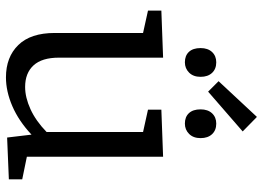

<svg xmlns="http://www.w3.org/2000/svg" viewBox="-142 -754 904 661"><g transform="rotate(90 310.5 -423.0)"><path d="M519 -63 597 -47V-1L453 5L443 -79Q396 -35 345 -13Q294 9 246 9Q176 9 134.5 -33.5Q93 -76 93 -159V-463L16 -480V-526L178 -532V-173Q178 -115 204.5 -86Q231 -57 279 -57Q315 -57 355.5 -75.5Q396 -94 434 -131V-463L357 -480V-526L519 -532ZM432 -806 295 -687 259 -723 382 -855ZM145 -661Q145 -686 158.5 -700.5Q172 -715 194 -715Q217 -715 230.5 -700.5Q244 -686 244 -661Q244 -636 229.5 -621.5Q215 -607 194 -607Q171 -607 158 -621Q145 -635 145 -661ZM356 -661Q356 -686 369.5 -700.5Q383 -715 405 -715Q428 -715 441.5 -700.5Q455 -686 455 -661Q455 -636 440.5 -621.5Q426 -607 405 -607Q382 -607 369 -621Q356 -635 356 -661Z"/></g></svg>

Font: Bitter Pro
Style: Regular
Weight: 400
Designer: Sol Matas, and Bitter project Authors
Foundry: Sol Matas
Version: Version 1.010